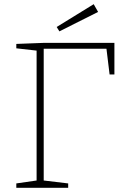

<svg xmlns="http://www.w3.org/2000/svg" viewBox="-20 -898 598 918"><path d="M58 -688 189 -693H527V-542H504L489 -665H189V-35L306 -21V0H58V-21L155 -35V-656L58 -667ZM449 -841 264 -748 251 -769 428 -878Z"/></svg>

Font: Bitter Pro ExtraLight
Style: Regular
Weight: 275
Designer: Sol Matas, and Bitter project Authors
Foundry: Sol Matas
Version: Version 1.010